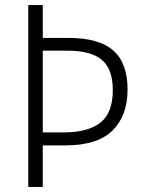

<svg xmlns="http://www.w3.org/2000/svg" viewBox="-20 -734 566 754"><path d="M481 -383Q481 -280 422 -221.5Q363 -163 236 -163H148V0H91V-714H148V-585H250Q369 -585 425 -535.5Q481 -486 481 -383ZM229 -214Q326 -214 374.5 -252.5Q423 -291 423 -380Q423 -462 380.5 -498.5Q338 -535 245 -535H148V-214Z"/></svg>

Font: Noto Sans Arabic SemCond Light
Style: Regular
Weight: 300
Width: 4
Designer: Monotype Design Team, Nadine Chahine, Nizar Qandah and Khaled Hosny
Foundry: Monotype Imaging Inc.
Version: Version 2.012; ttfautohint (v1.8.4.7-5d5b)